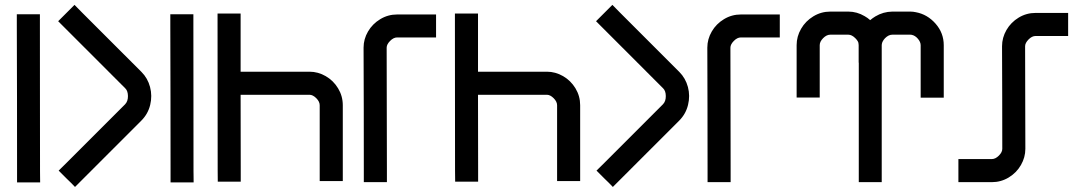

<svg xmlns="http://www.w3.org/2000/svg" viewBox="-20 -740 4387 780"><path d="M49.3 1V-22.5V-45.9Q49.3 -144.5 49.1 -341.1Q48.8 -537.6 48.3 -635.3V-658.2V-682.1H142.1V-658.2V-635.3Q142.1 -536.6 142.3 -340.3Q142.6 -144 142.6 -45.9Q142.6 -38.6 142.8 -22.7Q143.1 -6.8 143.1 1Z M249 -686.5 282.7 -720.2Q299.8 -703.1 315.4 -687L554.7 -447.8Q580.1 -422.4 589.6 -386.5Q599.1 -350.6 590.1 -313.7Q581.1 -276.9 554.2 -250L317.9 -13.7L301.3 2.9L284.7 19.5L268.6 2.9L251.5 -13.7L234.9 -30.3L218.3 -46.9Q223.6 -52.2 234.9 -63.2Q246.1 -74.2 251.5 -79.6L488.3 -316.4Q500 -328.6 499.8 -349.9Q499.5 -371.1 488.8 -381.3L249.5 -620.6L216.3 -653.8Z M672.9 1V-22.5V-45.9Q672.9 -144.5 672.6 -341.1Q672.4 -537.6 671.9 -635.3V-658.2V-682.1H765.6V-658.2V-635.3Q765.6 -536.6 765.9 -340.3Q766.1 -144 766.1 -45.9Q766.1 -38.6 766.4 -22.7Q766.6 -6.8 766.6 1Z M864.7 -2Q864.7 -25.4 864.3 -48.8L863.8 -638.2V-685.1H957.5V-638.7V-448.7H1237.3Q1272 -448.7 1303.2 -430.7Q1334.5 -412.6 1353.5 -381.1Q1372.6 -349.6 1372.6 -312.5V-4.4H1278.8V-312.5Q1278.8 -327.1 1264.9 -341.1Q1251 -355 1237.3 -355H957.5V-343.8Q957.5 -147 958 -48.8V-2Z M1458 0V-46.9Q1458 -171.4 1457.8 -296.6Q1457.5 -421.9 1457 -546.4Q1457 -581.1 1475.1 -612.1Q1493.2 -643.1 1524.7 -662.1Q1556.2 -681.2 1593.3 -681.2H1751.5V-587.9H1593.3Q1578.6 -587.9 1564.7 -573.7Q1550.8 -559.6 1550.8 -546.4Q1550.8 -421.9 1551.3 -296.6Q1551.8 -171.4 1551.8 -46.9V0Z M1829.1 -2Q1829.1 -25.4 1828.6 -48.8L1828.1 -638.2V-685.1H1921.9V-638.7V-448.7H2201.7Q2236.3 -448.7 2267.6 -430.7Q2298.8 -412.6 2317.9 -381.1Q2336.9 -349.6 2336.9 -312.5V-4.4H2243.2V-312.5Q2243.2 -327.1 2229.2 -341.1Q2215.3 -355 2201.7 -355H1921.9V-343.8Q1921.9 -147 1922.4 -48.8V-2Z M2434.1 -686.5 2467.8 -720.2Q2484.9 -703.1 2500.5 -687L2739.7 -447.8Q2765.1 -422.4 2774.7 -386.5Q2784.2 -350.6 2775.1 -313.7Q2766.1 -276.9 2739.3 -250L2502.9 -13.7L2486.3 2.9L2469.7 19.5L2453.6 2.9L2436.5 -13.7L2419.9 -30.3L2403.3 -46.9Q2408.7 -52.2 2419.9 -63.2Q2431.2 -74.2 2436.5 -79.6L2673.3 -316.4Q2685.1 -328.6 2684.8 -349.9Q2684.6 -371.1 2673.8 -381.3L2434.6 -620.6L2401.4 -653.8Z M2854.5 0V-46.9Q2854.5 -171.4 2854.2 -296.6Q2854 -421.9 2853.5 -546.4Q2853.5 -581.1 2871.6 -612.1Q2889.6 -643.1 2921.1 -662.1Q2952.6 -681.2 2989.7 -681.2H3147.9V-587.9H2989.7Q2975.1 -587.9 2961.2 -573.7Q2947.3 -559.6 2947.3 -546.4Q2947.3 -421.9 2947.8 -296.6Q2948.2 -171.4 2948.2 -46.9V0Z M3216.3 -343.8V-556.6Q3216.3 -591.8 3234.4 -623Q3252.4 -654.3 3284.2 -673.6Q3315.9 -692.9 3353 -692.9H3426.3Q3461.4 -692.9 3492.7 -674.3Q3504.9 -667.5 3515.1 -658.2Q3524.9 -666.5 3536.1 -673.3Q3567.9 -692.4 3605 -692.9H3678.2Q3689.5 -692.9 3700.7 -690.4Q3747.6 -681.6 3780.8 -643.8Q3814 -606 3814 -556.2V-343.3H3720.2V-556.2Q3720.2 -569.3 3709 -582.5Q3697.8 -595.7 3683.6 -598.6Q3680.2 -599.1 3678.2 -599.1H3605Q3589.8 -599.1 3575.7 -585Q3564.5 -573.2 3562.5 -561.5Q3562 -555.7 3562 -556.2V0H3468.8V-485.4H3468.3V-556.6Q3468.3 -559.1 3467.8 -561.5Q3468.3 -571.3 3454.6 -585Q3440.4 -599.1 3426.3 -599.1H3353Q3337.9 -599.1 3324 -585Q3310.1 -570.8 3310.1 -556.6V-343.8Z M3873.5 -93.8H4009.3Q4023.9 -93.8 4037.8 -107.7Q4051.8 -121.6 4051.8 -135.3Q4051.8 -259.8 4051.5 -343.8Q4051.3 -427.7 4050.8 -552.2Q4050.8 -586.9 4068.8 -618.2Q4086.9 -649.4 4118.4 -668.5Q4149.9 -687.5 4187 -687.5H4319.3V-593.8H4187Q4172.4 -593.8 4158.4 -579.6Q4144.5 -565.4 4144.5 -552.2Q4144.5 -427.7 4145 -343.8Q4145.5 -259.8 4145.5 -135.3Q4145.5 -100.6 4127.4 -69.3Q4109.4 -38.1 4077.9 -19Q4046.4 0 4009.3 0H3873.5Z"/></svg>

Font: GokturkKurgu
Style: Regular
Weight: 400
Designer: facebook.com/biligbitig
Foundry: facebook.com/biligbitig
Version: Version 1.0